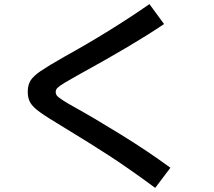

<svg xmlns="http://www.w3.org/2000/svg" viewBox="-20 -817 1040 934"><path d="M288 -199Q208 -247 174 -271.5Q140 -296 127.5 -317.5Q115 -339 115 -370Q115 -403 128.5 -425Q142 -447 178 -471.5Q214 -496 293 -541Q517 -665 707 -797L778 -700Q632 -601 360 -452Q322 -431 295.5 -415Q269 -399 260 -390Q251 -381 251 -370Q251 -359 257.5 -351Q264 -343 287.5 -328Q311 -313 349 -292Q434 -245 565.5 -164Q697 -83 809 -1L735 97Q606 2 513 -58.5Q420 -119 288 -199Z"/></svg>

Font: Enso SemiBold
Style: Regular
Weight: 600
Designer: Coji Morishita
Foundry: UNDERFOREST DESIGN
Version: Version 1.000